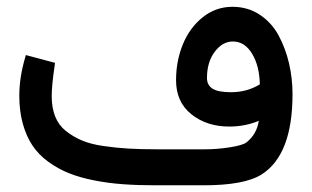

<svg xmlns="http://www.w3.org/2000/svg" viewBox="-20 -553 931 573"><path d="M442.9 0Q390.6 0 347.2 -3.2Q303.7 -6.3 261.2 -14.6Q218.8 -22.9 185.8 -36.1Q152.8 -49.3 124.3 -70.1Q95.7 -90.8 77.1 -118.4Q58.6 -146 48.1 -183.6Q37.6 -221.2 37.6 -267.1Q37.6 -321.3 54.7 -379.9L57.1 -388.7L66.4 -386.2L135.7 -367.7L144 -365.7L143.1 -356.9Q134.3 -297.9 134.3 -266.1Q134.3 -231.9 144.5 -205.8Q154.8 -179.7 176 -162.6Q197.3 -145.5 223.4 -134.3Q249.5 -123 287.6 -117.4Q325.7 -111.8 362.8 -109.6Q399.9 -107.4 449.7 -107.4H590.8Q628.9 -107.4 666.7 -113.5Q704.6 -119.6 715.3 -127.9Q746.1 -151.9 752.4 -192.4Q711.4 -175.3 664.1 -175.3Q597.2 -175.3 551.3 -211.9Q505.4 -248.5 505.4 -313.5Q505.4 -370.6 525.6 -420.4Q545.9 -470.2 585 -501.5Q624 -532.7 673.8 -532.7Q719.2 -532.7 754.9 -509.3Q790.5 -485.8 811.3 -447.5Q832 -409.2 842.5 -364.3Q853 -319.3 853 -272Q853 -91.3 761.2 -32.7Q710 0 587.9 0ZM597.7 -320.3Q597.7 -298.8 614.5 -288.3Q631.3 -277.8 669.4 -277.8Q717.3 -277.8 755.4 -301.3Q754.4 -356 732.4 -392.6Q710.4 -429.2 674.8 -429.2Q644 -429.2 620.8 -398.4Q597.7 -367.7 597.7 -320.3Z"/></svg>

Font: Samim Medium FD
Style: Medium-FD
Weight: 500
Foundry: DejaVu fonts team - Redesigned by Saber Rastikerdar
Version: Version 4.0.5